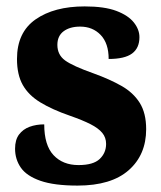

<svg xmlns="http://www.w3.org/2000/svg" viewBox="-20 -569 501 599"><path d="M222 10Q149 10 106 -5Q63 -20 45 -46Q27 -72 27 -105Q27 -133 39.5 -149.5Q52 -166 72.5 -173.5Q93 -181 118 -181Q118 -116 147 -85Q176 -54 225 -54Q271 -54 291 -73Q311 -92 311 -120Q311 -140 299 -154.5Q287 -169 262.5 -181.5Q238 -194 198 -208Q143 -227 106 -249.5Q69 -272 51 -304Q33 -336 33 -385Q33 -468 91 -508.5Q149 -549 244 -549Q306 -549 343 -535Q380 -521 397.5 -499Q415 -477 415 -453Q415 -419 392 -402Q369 -385 319 -385Q319 -434 294 -460Q269 -486 230 -486Q198 -486 178.5 -471.5Q159 -457 159 -429Q159 -398 183 -380.5Q207 -363 272 -340Q322 -322 359 -301Q396 -280 416 -248Q436 -216 436 -166Q436 -86 381.5 -38Q327 10 222 10Z"/></svg>

Font: Noto Serif Khmer SemiCondensed ExtraBold
Style: Regular
Weight: 800
Width: 4
Designer: Danh Hong and the Monotype Design Team
Foundry: Monotype Imaging Inc.
Version: Version 2.004